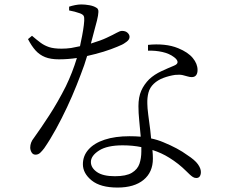

<svg xmlns="http://www.w3.org/2000/svg" viewBox="-20 -803 1040 864"><path d="M646 -575V-601Q683 -605 718 -601.5Q753 -598 782 -586Q826 -568 847.5 -542Q869 -516 869 -488Q869 -473 862.5 -464.5Q856 -456 843 -456Q834 -456 824.5 -459Q815 -462 802 -465Q789 -468 768 -466Q741 -462 715.5 -452.5Q690 -443 672 -426Q654 -409 648 -386Q642 -363 643 -336Q643 -319 647 -287.5Q651 -256 656 -219Q658 -199 660 -180Q689 -174 715 -163Q781 -136 823 -105Q857 -83 870.5 -64Q884 -45 884 -29Q884 -17 879 -9.5Q874 -2 863 -2Q855 -2 848 -6.5Q841 -11 833.5 -18Q826 -25 818 -33Q784 -67 742 -93Q707 -115 666 -128Q668 -106 668 -89Q668 -28 626 6.5Q584 41 509 41Q432 41 392.5 9Q353 -23 353 -64Q353 -102 378.5 -130.5Q404 -159 451 -174.5Q498 -190 563 -190Q589 -190 613 -188Q613 -190 613 -191Q610 -226 606.5 -260.5Q603 -295 603 -325Q603 -366 615.5 -394.5Q628 -423 652 -447Q675 -468 705 -482Q735 -496 762 -507Q780 -514 779 -524.5Q778 -535 763 -546Q742 -562 711 -569Q680 -576 646 -575ZM124 -642Q146 -623 163 -610.5Q180 -598 201 -591Q222 -584 257 -584Q279 -584 300 -587Q322 -591 340 -595Q342 -604 344 -615Q350 -642 354 -667Q358 -692 359 -709Q360 -725 356.5 -731.5Q353 -738 340 -743Q329 -747 316 -750.5Q303 -754 291 -756V-773Q303 -777 318 -780Q333 -783 346 -783Q363 -783 382.5 -779.5Q402 -776 414 -768Q420 -765 422 -758Q424 -751 421 -732.5Q418 -714 408 -679Q401 -651 389 -607Q435 -621 460 -633Q490 -647 505 -655.5Q520 -664 529 -664Q545 -664 554 -655.5Q563 -647 563 -637Q563 -625 549.5 -615Q536 -605 529 -602Q510 -593 479 -581.5Q448 -570 409 -560Q391 -555 372 -551Q366 -532 359 -510Q344 -468 324.5 -419Q305 -370 281.5 -320Q258 -270 232 -222.5Q206 -175 179 -136Q170 -124 161 -115.5Q152 -107 140 -107Q128 -107 122 -117.5Q116 -128 116 -139Q116 -150 120 -161Q124 -172 133 -183Q164 -226 202 -284.5Q240 -343 276 -414Q306 -476 326 -542Q285 -536 245 -536Q208 -536 183 -546Q158 -556 140 -576Q122 -596 106 -627ZM616 -141Q577 -149 532 -149Q462 -149 425.5 -125.5Q389 -102 389 -74Q389 -48 416 -29Q443 -10 497 -10Q548 -10 573.5 -25.5Q599 -41 607.5 -66Q616 -91 616 -121Q616 -131 616 -141Z"/></svg>

Font: Early Summer Mincho Light
Style: Regular
Weight: 300
Designer: GuiWonder
Version: Version 1.002